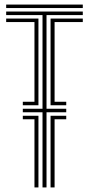

<svg xmlns="http://www.w3.org/2000/svg" viewBox="-20 -820 389 840"><path d="M79.8 -359.5V-374.8H130.8V-723.5H7V-738.8H148.2V-359.5ZM7 -784.8V-800H342.2V-784.8ZM130.8 0V-298.2H79.8V-313.5H148.2V0ZM201.2 0V-313.5H269.8V-298.2H218.8V0ZM201.2 -359.5V-738.8H342.2V-723.5H218.8V-374.8H269.8V-359.5ZM7 -754V-769.5H342.2V-754H183.5V-344.2H269.8V-328.8H183.5V0H166V-328.8H79.8V-344.2H166V-754Z"/></svg>

Font: Big Shoulders Inline Text Thin Medium
Style: Regular
Weight: 500
Version: Version 2.002